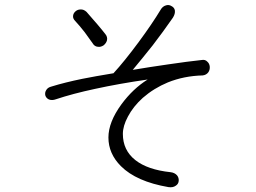

<svg xmlns="http://www.w3.org/2000/svg" viewBox="-20 -764 1040 779"><path d="M331.1 -715.8Q319.3 -726.6 306.6 -725.6Q294.9 -725.6 286.1 -717.8Q277.3 -710 276.4 -699.2Q275.4 -688.5 285.2 -678.7Q301.8 -661.1 323.2 -633.8Q336.9 -615.2 355.5 -588.9Q363.3 -575.2 377 -574.2Q388.7 -572.3 400.4 -580.1Q411.1 -588.9 414.1 -600.6Q417 -614.3 407.2 -626L395.5 -640.6Q374 -667 363.3 -678.7Q345.7 -699.2 331.1 -715.8ZM631.8 -724.6Q597.7 -668 543 -593.8Q484.4 -514.6 440.4 -466.8Q363.3 -454.1 314.5 -444.3Q243.2 -429.7 189.5 -413.1Q172.9 -409.2 167 -397.5Q161.1 -387.7 164.1 -376Q168 -365.2 178.7 -360.4Q191.4 -355.5 207 -361.3Q274.4 -383.8 365.2 -403.3Q463.9 -424.8 579.1 -441.4Q519.5 -404.3 472.7 -340.8Q419.9 -268.6 419.9 -206.1Q419.9 -140.6 470.7 -89.8Q533.2 -27.3 663.1 -4.9Q681.6 -2 693.4 -10.7Q704.1 -17.6 705.1 -30.3Q706.1 -43 698.2 -52.7Q688.5 -63.5 671.9 -65.4Q579.1 -75.2 529.3 -114.3Q478.5 -154.3 478.5 -220.7Q478.5 -252.9 499 -291Q520.5 -332 559.6 -367.2Q604.5 -406.2 661.1 -429.7Q726.6 -456.1 802.7 -458Q817.4 -460 825.2 -470.7Q832 -480.5 831.1 -493.2Q830.1 -505.9 821.3 -513.7Q812.5 -523.4 797.9 -520.5Q742.2 -514.6 663.1 -502.9Q587.9 -492.2 518.6 -480.5Q557.6 -527.3 599.6 -580.1Q641.6 -634.8 681.6 -692.4Q691.4 -708 689.5 -721.7Q687.5 -733.4 675.8 -739.3Q665 -746.1 653.3 -742.2Q639.6 -738.3 631.8 -724.6Z"/></svg>

Font: Gulim
Style: Regular
Weight: 400
Version: Version 2.21